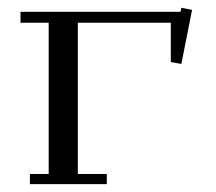

<svg xmlns="http://www.w3.org/2000/svg" viewBox="-20 -469 551 489"><path d="M32.2 -411.1V-439H439.9L441.9 -449.2L469.2 -443.8L441.9 -306.2L415 -311V-411.1H178.2V-25.9H252V0H56.2V-25.9H104V-411.1Z"/></svg>

Font: Dehuti Alt
Style: Book
Weight: 400
Version: Version 1.2